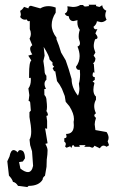

<svg xmlns="http://www.w3.org/2000/svg" viewBox="-20 -609 484 796"><path d="M93.3 166.5 54.7 161.6Q45.9 147 33.7 145Q30.8 133.3 17.1 119.1L10.3 59.6L19.5 39.6Q24.4 13.2 36.6 13.2Q43.9 13.2 53.7 22.9Q56.2 13.2 64 13.2Q68.4 13.2 75.2 17.1Q83.5 26.9 83.5 47.4L74.7 60.5L59.1 63L64.5 89.8Q83 104.5 95.7 104.5Q111.8 104.5 117.2 78.6Q116.7 64.9 112.8 18.1L105 -7.3L102.5 -30.3Q109.4 -42.5 109.4 -63Q109.4 -85.4 102.1 -124V-144L107.9 -150.4L105.5 -180.2Q105.5 -190.4 98.6 -190.4L101.6 -214.4L97.7 -242.2Q107.9 -255.9 107.9 -277.8L107.4 -286.6L100.6 -285.6V-300.3Q100.6 -352.1 109.9 -358.4L97.2 -378.4L113.8 -383.3Q105 -397 105 -407.2Q105 -416 113.8 -421.4L102.5 -448.7Q107.9 -458.5 107.9 -469.2Q107.9 -478.5 103.5 -488.3V-522L99.1 -521Q93.3 -521 91.3 -528.3L83.5 -527.3Q71.8 -527.3 63.5 -538.6Q66.4 -543.5 66.4 -550.3L63.5 -564Q73.2 -569.3 79.6 -580.6L97.7 -574.2Q99.6 -585 108.4 -585L147 -574.2Q162.1 -583.5 180.7 -583.5Q195.3 -583.5 210.9 -577.6V-556.6Q194.3 -531.2 194.3 -505.4Q194.3 -478.5 214.4 -452.6L213.9 -446.8Q224.6 -421.9 233.4 -391.1L252.4 -358.9Q265.1 -324.2 276.9 -281.2Q276.9 -245.6 303.2 -212.4Q309.1 -225.6 309.1 -242.2L307.1 -262.7Q312 -276.9 312 -301.3L311 -319.8L307.1 -319.3Q297.4 -319.3 294.9 -332Q310.1 -351.6 310.1 -376.5Q310.1 -394.5 301.3 -416Q311.5 -419.4 311.5 -429.2Q311.5 -435.1 308.8 -441.9Q306.2 -448.7 306.2 -457Q306.2 -472.7 311 -485.4Q300.8 -497.6 300.8 -516.6L301.3 -525.4L284.7 -521.5Q268.1 -521.5 264.6 -542Q252.9 -542 248.5 -552.7Q260.3 -557.6 260.3 -573.2L259.3 -583L282.2 -580.1Q300.3 -580.1 313 -588.4H325.2Q325.7 -582 335 -582L349.6 -584L347.2 -589.4H378.9L377.9 -584L392.1 -580.1L403.8 -587.4Q405.3 -571.3 420.9 -564.5Q416.5 -555.7 416.5 -546.9Q416.5 -537.1 421.9 -527.3Q411.6 -517.1 398.9 -517.1L381.8 -521Q380.4 -507.8 367.7 -498Q369.6 -487.3 377.9 -487.3L383.8 -488.8L375.5 -470.7Q384.3 -459.5 384.3 -453.6Q384.3 -447.3 374.5 -446.3Q368.7 -432.1 368.7 -418.5Q368.7 -407.7 375.5 -391.1L368.2 -378.9L375.5 -367.7Q375.5 -352.1 365.7 -346.7L369.1 -342.8L371.6 -307.6L365.7 -309.1L363.8 -298.3Q363.8 -289.6 373 -289.1V-277.8L363.8 -271.5L371.6 -265.1Q367.2 -249 367.2 -236.8Q367.2 -217.8 377.9 -208.5V-195.8Q370.6 -183.1 370.6 -168.9Q370.6 -154.3 377.9 -139.2Q371.1 -135.3 371.1 -130.4Q371.1 -125.5 377.9 -120.1Q372.6 -104 372.6 -93.3L375.5 -69.8L421.9 -61.5Q430.2 -48.8 430.2 -37.6Q430.2 -30.3 426.3 -23.4L432.1 -6.8L421.9 -0.5Q415.5 -5.4 409.2 -5.4Q400.9 -5.4 394 5.9L371.6 -4.9Q367.7 3.4 361.8 3.4L351.6 -0.5H329.1L335 -7.3H308.6L311 -0.5H289.1Q286.1 -7.3 282.7 -7.3Q279.3 -7.3 275.9 4.4L271 -2.4L255.9 3.4L250 -1L252.9 -11.2Q252.9 -18.1 246.6 -21.5V-36.1Q255.9 -36.1 255.9 -43.5L253.9 -53.7Q286.1 -53.7 286.1 -89.4L285.2 -104Q286.6 -109.9 286.6 -115.7Q286.6 -138.2 268.1 -168L252.4 -187L248.5 -210.9L236.8 -240.7Q228.5 -257.8 216.3 -272.9L209 -314L204.6 -313.5L198.2 -326.2L204.6 -333Q197.3 -337.4 197.3 -344.2L198.2 -349.6L185.5 -362.3Q185.5 -375 161.1 -414.6L165 -378.4L159.7 -356Q165 -322.8 165 -312.7Q165 -302.7 172.4 -294.9V-278.3Q164.6 -272 164.6 -261.2Q164.6 -252.4 170.4 -240.2L163.6 -239.7L164.1 -215.3Q172.9 -207 172.9 -191.4Q174.8 -176.8 174.8 -166Q174.8 -154.8 172.4 -148.4Q178.7 -140.6 178.7 -130.9L172.4 -128.4L175.3 -107.9V-75.2L167 -77.1L177.2 -15.1L168 -12.7Q177.2 3.4 177.2 14.2Q177.2 30.8 173.8 52.7L172.9 82.5L166.5 119.6Q156.7 126.5 156.7 135.7Q141.1 161.6 98.6 161.6Z"/></svg>

Font: Truetypewriter PolyglOTT
Style: Regular
Weight: 400
Designer: Sergey Beatoff a.k.a. Sam_T
Version: Version 3.76